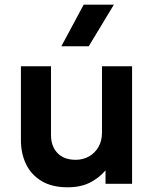

<svg xmlns="http://www.w3.org/2000/svg" viewBox="-20 -782 656 817"><path d="M268 15Q200.5 15 156.2 -12Q112 -39 90.5 -84.2Q69 -129.5 69 -185.5V-500H197V-207.5Q197 -159.5 224.5 -130.8Q252 -102 302 -102Q334 -102 359.5 -116.8Q385 -131.5 399.5 -157.5Q414 -183.5 414 -218V-500H542V0H429V-57Q401.5 -24.5 362.2 -4.8Q323 15 268 15ZM241 -585 336 -762H464.5L357.5 -585Z"/></svg>

Font: Geologica EX Med
Style: Regular
Weight: 500
Designer: Sindre Bremnes, Frode Helland
Foundry: Monokrom Skriftforlag AS
Version: Version 1.010;gftools[0.9.28]